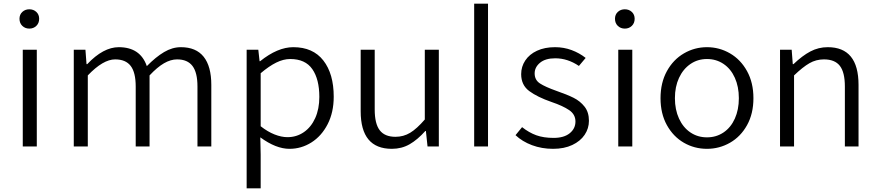

<svg xmlns="http://www.w3.org/2000/svg" viewBox="-20 -804 4829 1054"><path d="M105 -531H182V0H105ZM87 -701Q87 -724 102.5 -738.5Q118 -753 141 -753Q164 -753 179.5 -738.5Q195 -724 195 -701Q195 -677 179.5 -662Q164 -647 141 -647Q118 -647 102.5 -662Q87 -677 87 -701Z M385 -531H449L455 -452H459Q547 -545 632 -545Q750 -545 786 -441Q835 -491 880.5 -518Q926 -545 973 -545Q1056 -545 1098 -492.5Q1140 -440 1140 -338V0H1064V-329Q1064 -406 1036.5 -442Q1009 -478 952 -478Q917 -478 880 -456.5Q843 -435 801 -390V0H725V-329Q725 -406 697.5 -442Q670 -478 612 -478Q546 -478 462 -390V0H385Z M1334 -531H1398L1405 -468H1408Q1504 -545 1590 -545Q1698 -545 1755 -472Q1812 -399 1812 -273Q1812 -187 1778.5 -122Q1745 -57 1689.5 -22Q1634 13 1569 13Q1495 13 1409 -50L1411 45V230H1334ZM1733 -272Q1733 -369 1694.5 -424.5Q1656 -480 1573 -480Q1536 -480 1496.5 -460.5Q1457 -441 1411 -402V-111Q1449 -81 1487 -66Q1525 -51 1558 -51Q1608 -51 1648 -78.5Q1688 -106 1710.5 -156Q1733 -206 1733 -272Z M1960 -193V-531H2037V-203Q2037 -125 2064.5 -89Q2092 -53 2151 -53Q2195 -53 2231.5 -75Q2268 -97 2312 -148V-531H2389V0H2327L2318 -85H2315Q2272 -37 2228.5 -12Q2185 13 2131 13Q1960 13 1960 -193Z M2583 -784H2659V0H2583Z M2810 -62 2846 -106Q2884 -76 2924 -61.5Q2964 -47 3019 -47Q3076 -47 3107.5 -72.5Q3139 -98 3139 -137Q3139 -176 3104.5 -199.5Q3070 -223 3008 -244Q2930 -271 2885.5 -304Q2841 -337 2841 -397Q2841 -438 2863.5 -472Q2886 -506 2928 -525.5Q2970 -545 3027 -545Q3075 -545 3118 -529Q3161 -513 3195 -486L3158 -442Q3096 -484 3028 -484Q2974 -484 2944.5 -459.5Q2915 -435 2915 -401Q2915 -365 2944 -346Q2973 -327 3035 -305Q3093 -285 3129 -267Q3165 -249 3189 -218.5Q3213 -188 3213 -141Q3213 -99 3189.5 -64Q3166 -29 3121.5 -8Q3077 13 3016 13Q2954 13 2900.5 -7Q2847 -27 2810 -62Z M3374 -531H3451V0H3374ZM3356 -701Q3356 -724 3371.5 -738.5Q3387 -753 3410 -753Q3433 -753 3448.5 -738.5Q3464 -724 3464 -701Q3464 -677 3448.5 -662Q3433 -647 3410 -647Q3387 -647 3371.5 -662Q3356 -677 3356 -701Z M3606 -265Q3606 -350 3641 -413.5Q3676 -477 3734.5 -511Q3793 -545 3861 -545Q3929 -545 3987.5 -511Q4046 -477 4081 -413.5Q4116 -350 4116 -265Q4116 -180 4081 -117Q4046 -54 3987.5 -20.5Q3929 13 3861 13Q3792 13 3734 -20.5Q3676 -54 3641 -117Q3606 -180 3606 -265ZM4036 -265Q4036 -328 4014 -377Q3992 -426 3952 -453Q3912 -480 3861 -480Q3810 -480 3770 -452.5Q3730 -425 3707.5 -376.5Q3685 -328 3685 -265Q3685 -202 3707.5 -153Q3730 -104 3770 -77Q3810 -50 3861 -50Q3912 -50 3952 -77Q3992 -104 4014 -153Q4036 -202 4036 -265Z M4262 -531H4326L4332 -452H4336Q4384 -498 4428.5 -521.5Q4473 -545 4524 -545Q4693 -545 4693 -338V0H4618V-329Q4618 -407 4590.5 -442.5Q4563 -478 4503 -478Q4460 -478 4423.5 -457Q4387 -436 4339 -390V0H4262Z"/></svg>

Font: Nebula Sans Book
Style: Regular
Weight: 400
Designer: Paul D. Hunt for Adobe (as Source Sans)
Foundry: Nebula Entertainment & Broadcasting LLC
Version: Version 1.010